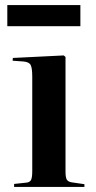

<svg xmlns="http://www.w3.org/2000/svg" viewBox="-20 -742 381 762"><path d="M36 0V-12L83 -17Q98 -18 103 -27.5Q108 -37 108 -63V-437Q108 -471 102 -483.5Q96 -496 73 -498L30 -501L31 -512L233 -522L240 -516V-61Q240 -37 245.5 -28.5Q251 -20 267 -18L315 -11V0ZM9 -638V-722H299V-638Z"/></svg>

Font: Literata 72pt SemiBold
Style: Regular
Weight: 600
Designer: Latin by Veronika Burian and Jose Scaglione. Greek by Irene Vlachou. Cyrillic by Vera Evstafieva.
Foundry: TypeTogether
Version: Version 3.002